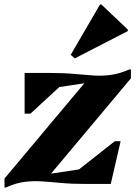

<svg xmlns="http://www.w3.org/2000/svg" viewBox="-25 -822 607 858"><path d="M-5 16V-24L352 -450L240 -433L111 -314H85V-496H198Q261 -496 308.5 -491.5Q356 -487 395 -484.5Q434 -482 472 -487.5Q510 -493 554 -512H560V-472L203 -46L328 -65L488 -191H514L470 0H358Q295 0 247.5 -4.5Q200 -9 160.5 -11.5Q121 -14 83 -9Q45 -4 1 16ZM309 -561 291 -577 422 -802H428L546 -690V-683Z"/></svg>

Font: Platypi
Style: Bold Italic
Weight: 700
Italic angle: -13°
Designer: David Sargent
Foundry: Bolt Cutter Type
Version: Version 1.200; ttfautohint (v1.8.4.7-5d5b)